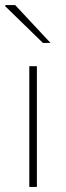

<svg xmlns="http://www.w3.org/2000/svg" viewBox="-20 -740 262 760"><path d="M96 0V-478H126V0ZM150 -570 0 -716 2 -720H40L180 -570Z"/></svg>

Font: Source Sans 3 VF
Style: Regular
Weight: 200
Designer: Paul D. Hunt
Foundry: Adobe
Version: Version 3.046;hotconv 1.0.118;makeotfexe 2.5.65603